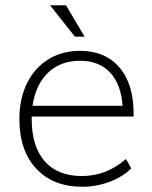

<svg xmlns="http://www.w3.org/2000/svg" viewBox="-20 -706 581 733"><path d="M101 -261V-252Q101 -147 150.5 -90.5Q200 -34 292 -34Q339 -34 380 -49.5Q421 -65 461 -99L481 -63Q449 -31 398.5 -12Q348 7 294 7Q183 7 118.5 -62Q54 -131 54 -252Q54 -329 83 -388Q112 -447 164.5 -479.5Q217 -512 285 -512Q381 -512 435.5 -449Q490 -386 490 -273V-261ZM104 -302H448Q442 -385 400 -429.5Q358 -474 285 -474Q211 -474 163.5 -428.5Q116 -383 104 -302ZM266 -566 171 -686H232L303 -566Z"/></svg>

Font: MuliDisplayVN ExtraLight
Style: Regular
Weight: 200
Designer: Vernon Adams
Foundry: Vernon Adams
Version: Version 2.100